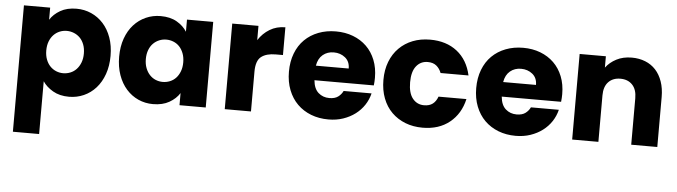

<svg xmlns="http://www.w3.org/2000/svg" viewBox="-50 -773 4396 1247"><g transform="rotate(5 2148.5 -150.0)"><path d="M233 -479Q256 -516 299.5 -541Q343 -566 405 -566Q456 -566 501 -546Q546 -526 579.5 -489Q613 -452 632 -399Q651 -346 651 -280Q651 -214 632 -160.5Q613 -107 579.5 -69.5Q546 -32 501 -12Q456 8 405 8Q343 8 299.5 -17.5Q256 -43 233 -78V266H62V-558H233ZM477 -280Q477 -313 467 -339Q457 -365 440 -382Q423 -399 400.5 -408Q378 -417 354 -417Q330 -417 308 -408Q286 -399 269 -381.5Q252 -364 242 -338Q232 -312 232 -279Q232 -246 242 -220Q252 -194 269 -176.5Q286 -159 308 -150Q330 -141 354 -141Q378 -141 400.5 -150Q423 -159 440 -177Q457 -195 467 -221Q477 -247 477 -280Z M707 -280Q707 -346 726 -399Q745 -452 778.5 -489Q812 -526 857 -546Q902 -566 953 -566Q1016 -566 1059 -541Q1102 -516 1125 -479V-558H1296V0H1125V-79Q1102 -42 1058.5 -17Q1015 8 952 8Q901 8 856.5 -12Q812 -32 778.5 -69.5Q745 -107 726 -160.5Q707 -214 707 -280ZM1125 -279Q1125 -312 1115 -338Q1105 -364 1088.5 -381.5Q1072 -399 1049.5 -408Q1027 -417 1003 -417Q979 -417 957 -408Q935 -399 918 -382Q901 -365 891 -339Q881 -313 881 -280Q881 -247 891 -221Q901 -195 918 -177Q935 -159 957 -150Q979 -141 1003 -141Q1027 -141 1049.5 -150Q1072 -159 1088.5 -176.5Q1105 -194 1115 -220Q1125 -246 1125 -279Z M1591 0H1420V-558H1591V-465Q1620 -510 1664.5 -537Q1709 -564 1766 -564V-383H1719Q1658 -383 1624.5 -357Q1591 -331 1591 -259Z M2094 -429Q2052 -429 2022.5 -404.5Q1993 -380 1985 -333H2199Q2199 -379 2168 -404Q2137 -429 2094 -429ZM2361 -185Q2351 -144 2328 -109Q2305 -74 2270.5 -48Q2236 -22 2192 -7Q2148 8 2096 8Q2034 8 1982.5 -12Q1931 -32 1893.5 -69Q1856 -106 1835 -159.5Q1814 -213 1814 -279Q1814 -345 1834.5 -398.5Q1855 -452 1892.5 -489Q1930 -526 1982 -546Q2034 -566 2096 -566Q2157 -566 2208 -546.5Q2259 -527 2296 -491Q2333 -455 2353.5 -403.5Q2374 -352 2374 -288Q2374 -263 2371 -238H1984Q1989 -183 2018.5 -157Q2048 -131 2090 -131Q2126 -131 2147 -146.5Q2168 -162 2179 -185Z M2430 -279Q2430 -345 2450.5 -398Q2471 -451 2508.5 -488.5Q2546 -526 2597 -546Q2648 -566 2710 -566Q2816 -566 2886 -511Q2956 -456 2978 -356H2796Q2785 -385 2763.5 -402.5Q2742 -420 2707 -420Q2661 -420 2632.5 -384.5Q2604 -349 2604 -279Q2604 -209 2632.5 -173.5Q2661 -138 2707 -138Q2742 -138 2763.5 -154.5Q2785 -171 2796 -202H2978Q2956 -105 2886 -48.5Q2816 8 2710 8Q2648 8 2597 -12Q2546 -32 2508.5 -69Q2471 -106 2450.5 -159.5Q2430 -213 2430 -279Z M3315 -429Q3273 -429 3243.5 -404.5Q3214 -380 3206 -333H3420Q3420 -379 3389 -404Q3358 -429 3315 -429ZM3582 -185Q3572 -144 3549 -109Q3526 -74 3491.5 -48Q3457 -22 3413 -7Q3369 8 3317 8Q3255 8 3203.5 -12Q3152 -32 3114.5 -69Q3077 -106 3056 -159.5Q3035 -213 3035 -279Q3035 -345 3055.5 -398.5Q3076 -452 3113.5 -489Q3151 -526 3203 -546Q3255 -566 3317 -566Q3378 -566 3429 -546.5Q3480 -527 3517 -491Q3554 -455 3574.5 -403.5Q3595 -352 3595 -288Q3595 -263 3592 -238H3205Q3210 -183 3239.5 -157Q3269 -131 3311 -131Q3347 -131 3368 -146.5Q3389 -162 3400 -185Z M4070 -303Q4070 -360 4041 -390.5Q4012 -421 3963 -421Q3914 -421 3885 -390.5Q3856 -360 3856 -303V0H3685V-558H3856V-484Q3882 -519 3925 -541.5Q3968 -564 4025 -564Q4073 -564 4113 -548Q4153 -532 4181 -501.5Q4209 -471 4224.5 -426.5Q4240 -382 4240 -326V0H4070Z"/></g></svg>

Font: SVN-Poppins
Style: Bold
Weight: 700
Designer: Ninad Kale (Devanagari), Jonny Pinhorn (Latin)
Foundry: Indian Type Foundry
Version: Version 3.200;PS 1.000;hotconv 16.6.54;makeotf.lib2.5.65590